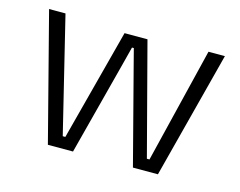

<svg xmlns="http://www.w3.org/2000/svg" viewBox="-75 -600 890 712"><g transform="rotate(15 370.0 -244.0)"><path d="M158.5 0 32.5 -487.5H95.5L203.5 -45H213.5L326 -473.5H414L526.5 -45H536.5L644.5 -487.5H707.5L581 0H485L392 -357.5L373.5 -429H366.5L348 -357L255 0Z"/></g></svg>

Font: Anek Gujarati Medium Light
Style: Regular
Weight: 300
Version: Version 1.003